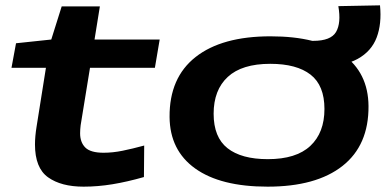

<svg xmlns="http://www.w3.org/2000/svg" viewBox="-20 -689 1445 719"><path d="M520 -144 519 -26Q456 -8 401 1Q346 10 293 10Q209 10 160 -25Q111 -60 111 -148Q111 -178 117 -215L152 -435H23L40 -527L172 -541L211 -665H354L334 -541H578L560 -435H317L282 -220Q281 -212 280.5 -204.5Q280 -197 280 -190Q280 -156 299.5 -136.5Q319 -117 368 -117Q402 -117 439 -124.5Q476 -132 520 -144Z M982 10Q806 10 711 -58Q616 -126 615 -251Q614 -398 712.5 -475.5Q811 -553 993 -553Q1170 -553 1264.5 -485Q1359 -417 1360 -292Q1361 -145 1262.5 -67.5Q1164 10 982 10ZM983 -93Q1089 -93 1142 -142.5Q1195 -192 1195 -281Q1195 -369 1143 -409.5Q1091 -450 992 -450Q886 -450 833 -401Q780 -352 780 -263Q780 -175 832 -134Q884 -93 983 -93ZM1135 -440 1124 -536H1153Q1219 -536 1238.5 -569.5Q1258 -603 1247 -666L1403 -669Q1410 -600 1390.5 -548.5Q1371 -497 1319.5 -468.5Q1268 -440 1180 -440Z"/></svg>

Font: Georama ExtraExtended SemiBold
Style: Italic
Weight: 600
Width: 8
Italic angle: -9°
Designer: Jean-Baptiste Levee
Foundry: Production Type
Version: Version 1.000